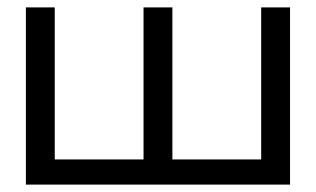

<svg xmlns="http://www.w3.org/2000/svg" viewBox="-20 -499 854 519"><path d="M50 0V-479H128V-68H368V-479H446V-68H686V-479H764V0Z"/></svg>

Font: Karmilla
Style: Regular
Weight: 400
Designer: Jonathan Pinhorn
Version: Version 1.000